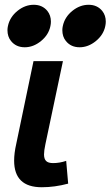

<svg xmlns="http://www.w3.org/2000/svg" viewBox="-20 -768 462 803"><path d="M154.8 15.1Q39.1 15.1 39.1 -96.2Q39.1 -127 47.9 -166L120.1 -512.2H243.2L169.9 -165Q164.1 -137.7 164.1 -122.1Q164.1 -103.5 172.9 -94.7Q181.6 -85.9 202.1 -85.9Q229 -85.9 256.8 -95.2L265.1 0Q208.5 15.1 154.8 15.1ZM313 -570.3Q276.4 -570.3 255.4 -596.7Q240.7 -614.7 240.7 -642.1Q240.7 -650.4 242.7 -659.2Q250.5 -696.3 282.2 -722.2Q314 -748 350.6 -748Q386.7 -748 407.7 -722.2Q422.4 -703.6 422.4 -677.7Q422.4 -668.5 420.4 -659.2Q413.1 -622.6 381.1 -596.4Q349.1 -570.3 313 -570.3ZM83.5 -570.3Q46.9 -570.3 25.9 -596.7Q11.2 -614.7 11.2 -642.1Q11.2 -650.4 13.2 -659.2Q21 -696.3 52.7 -722.2Q84.5 -748 121.1 -748Q157.2 -748 178.2 -722.2Q192.9 -703.6 192.9 -677.7Q192.9 -668.5 190.9 -659.2Q183.6 -622.6 151.6 -596.4Q119.6 -570.3 83.5 -570.3Z"/></svg>

Font: Cadman
Style: Bold Italic
Weight: 700
Italic angle: -12°
Designer: Paul James MIller
Foundry: High-Logic / Made with FontCreator
Version: Version 2.114;March 28, 2021;FontCreator 13.0.0.2683 64-bit